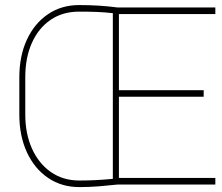

<svg xmlns="http://www.w3.org/2000/svg" viewBox="-20 -741 891 771"><path d="M844.7 -684.6H457.5V-378.9H797.9V-352.5H457.5V-26.4H844.7V0H452.6Q417 3.9 378.2 7.1Q339.4 10.3 298.8 10.3Q227.5 10.3 173.1 -26.6Q118.7 -63.5 88.1 -129.4Q57.6 -195.3 57.6 -281.2V-429.7Q57.6 -516.1 87.9 -581.5Q118.2 -647 172.4 -683.8Q226.6 -720.7 297.9 -720.7Q379.4 -720.7 452.6 -710.9H844.7ZM81.5 -281.2Q81.5 -204.1 108.4 -144.3Q135.3 -84.5 184.1 -50.3Q232.9 -16.1 298.8 -16.1Q365.7 -16.1 433.1 -22.9V-688Q401.9 -691.9 367.9 -693.1Q334 -694.3 297.9 -694.3Q231.9 -694.3 183.3 -661.4Q134.8 -628.4 108.2 -569.1Q81.5 -509.8 81.5 -430.7Z"/></svg>

Font: Robert Sans Thin
Style: Regular
Weight: 100
Designer: Christian Robertson (extended by Adam Twardoch)
Foundry: Google
Version: Version 12.135;April 2, 2019;FontCreator 11.5.0.2425 64-bit;